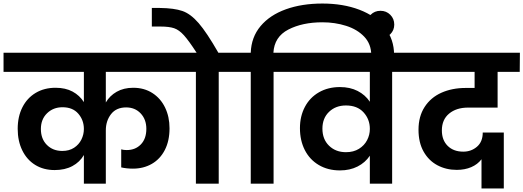

<svg xmlns="http://www.w3.org/2000/svg" viewBox="-41 -1038 2958 1085"><path d="M557 -632V-459Q579 -497 618.5 -519.5Q658 -542 712 -542Q774 -542 820.5 -512Q867 -482 892 -430Q917 -378 917 -313Q917 -242 890.5 -190.5Q864 -139 817 -112Q770 -85 710 -85Q675 -85 644 -92V-194Q656 -190 675 -190Q724 -190 755 -222Q786 -254 786 -310Q786 -363 754 -397Q722 -431 672 -431Q616 -431 586.5 -393Q557 -355 557 -301V0H433V-162Q410 -122 368 -99.5Q326 -77 268 -77Q205 -77 158 -106Q111 -135 85 -188Q59 -241 59 -310Q59 -379 85.5 -431.5Q112 -484 160.5 -513Q209 -542 273 -542Q329 -542 369 -520.5Q409 -499 433 -461V-632H-21V-740H996V-632ZM311 -185Q350 -185 377.5 -203Q405 -221 419 -249.5Q433 -278 433 -309Q433 -359 401.5 -395.5Q370 -432 312 -432Q260 -432 225 -398Q190 -364 190 -309Q190 -253 224 -219Q258 -185 311 -185Z M1306 -740V-632H1195V0H1066V-632H955V-740H1070Q1026 -808 998.5 -838.5Q971 -869 943 -878.5Q915 -888 866 -888H817V-993H863Q943 -992 989.5 -976Q1036 -960 1081.5 -907.5Q1127 -855 1193 -740Z M1781 -1018Q1898 -1018 1990 -983Q2082 -948 2134 -882Q2186 -816 2186 -728V-711H2057V-726Q2057 -789 2017.5 -830.5Q1978 -872 1915 -892Q1852 -912 1781 -912Q1668 -912 1588.5 -871Q1509 -830 1504 -740H1616V-632H1505V0H1376V-632H1265V-740H1376Q1379 -828 1431.5 -890.5Q1484 -953 1574.5 -985.5Q1665 -1018 1781 -1018Z M2285 -740V-632H2175V0H2049V-158Q2023 -119 1979.5 -97Q1936 -75 1880 -75Q1812 -75 1760.5 -105.5Q1709 -136 1681.5 -190Q1654 -244 1654 -314Q1654 -381 1682 -434Q1710 -487 1761.5 -516.5Q1813 -546 1880 -546Q1937 -546 1980 -524Q2023 -502 2049 -463V-632H1574V-740ZM1914 -178Q1957 -178 1987.5 -197Q2018 -216 2033.5 -246Q2049 -276 2049 -309V-310Q2049 -364 2013.5 -403Q1978 -442 1914 -442Q1856 -442 1818.5 -406Q1781 -370 1781 -311Q1781 -251 1818.5 -214.5Q1856 -178 1914 -178Z M2187 -899Q2187 -867 2164.5 -844.5Q2142 -822 2109 -822Q2076 -822 2053.5 -844.5Q2031 -867 2031 -899Q2031 -932 2053.5 -954.5Q2076 -977 2109 -977Q2142 -977 2164.5 -954.5Q2187 -932 2187 -899Z M2604 -430Q2538 -430 2497 -396Q2456 -362 2456 -301Q2456 -246 2489 -213.5Q2522 -181 2577 -181Q2622 -181 2654.5 -209Q2687 -237 2687 -289H2806V27H2680V-138Q2658 -109 2622 -93.5Q2586 -78 2540 -78Q2480 -78 2431 -104Q2382 -130 2353 -181Q2324 -232 2324 -305Q2324 -380 2358.5 -433.5Q2393 -487 2453.5 -514Q2514 -541 2591 -541H2641V-632H2244V-740H2897L2896 -632H2771V-430Z"/></svg>

Font: Fz Poppins SemBd
Style: Regular
Weight: 600
Designer: Ninad Kale (Devanagari), Jonny Pinhorn (Latin)
Foundry: Indian Type Foundry
Version: Vit hóa bi Vntype.Com & FontZin.Com